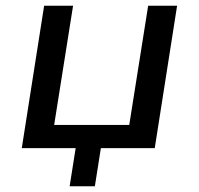

<svg xmlns="http://www.w3.org/2000/svg" viewBox="-20 -517 695 670"><path d="M223 133 244 0H56L134 -497H235L169 -81H431L497 -497H598L520 0H332L311 133Z"/></svg>

Font: Nunito Sans 7pt Medium
Style: Italic
Weight: 500
Italic angle: -9°
Designer: Vernon Adams
Foundry: Vernon Adams
Version: Version 3.101;gftools[0.9.27]